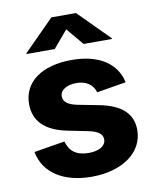

<svg xmlns="http://www.w3.org/2000/svg" viewBox="-86 -835 740 912"><g transform="rotate(-10 283.5 -379.5)"><path d="M283.2 10.3C429.2 10.3 533.7 -61.5 533.7 -171.4C533.7 -250 481.9 -298.3 374.5 -318.8L273.4 -338.4C224.6 -348.6 208 -366.7 208 -391.1C208 -420.9 242.2 -440.9 286.6 -440.9C335.4 -440.9 366.7 -417.5 377.4 -380.4L518.6 -403.8C499 -495.6 417.5 -552.7 283.7 -552.7C141.1 -552.7 48.8 -488.3 48.8 -381.3C48.8 -298.3 101.1 -246.1 208 -225.1L302.7 -206.1C349.6 -196.8 371.1 -180.7 371.1 -154.3C371.1 -124 339.8 -103.5 288.6 -103.5C229.5 -103.5 196.8 -128.4 183.1 -177.2L34.7 -152.8C53.7 -49.8 147 10.3 283.2 10.3ZM214.4 -617.7 284.2 -700.2 353.5 -617.7H490.2V-621.1L343.3 -768.6H224.6L78.1 -621.1V-617.7Z"/></g></svg>

Font: Raveo
Style: Bold
Weight: 700
Designer: Jakub Foglar, Rasmus Andersson (Inter)
Foundry: Jakubfoglar.com
Version: Version 1.100;Glyphs 3.2.3 (3260)